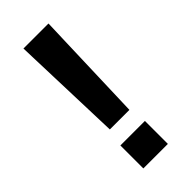

<svg xmlns="http://www.w3.org/2000/svg" viewBox="-223 -733 779 779"><g transform="rotate(-45 166.5 -344.0)"><path d="M222.2 -208H109.9L94.2 -688H237.8ZM94.2 0V-131.8H234.9V0Z"/></g></svg>

Font: Arial
Style: Bold
Weight: 700
Designer: Steve Matteson
Foundry: Ascender Corporation
Version: Version 2.00.3